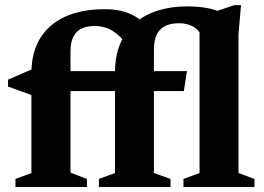

<svg xmlns="http://www.w3.org/2000/svg" viewBox="-20 -744 1052 764"><path d="M592.5 -55.5 658.5 -32V0H373.5V-32L437.5 -55.5V-454Q437.5 -521.5 458.8 -571.2Q480 -621 518.8 -653.8Q557.5 -686.5 609.8 -702.5Q662 -718.5 724.5 -718.5Q766.5 -718.5 800 -712.8Q833.5 -707 860.5 -694L827 -695L912.5 -723.5H939L929 -608V-55.5L992.5 -32V0H710V-32L774 -55.5V-615Q763 -631.5 741.8 -641.5Q720.5 -651.5 692 -651.5Q660.5 -651.5 638.2 -641Q616 -630.5 604.2 -607.2Q592.5 -584 592.5 -546ZM326 0H41.5V-32L105 -55.5V-452Q105 -516 125.5 -563.8Q146 -611.5 184.5 -643.5Q223 -675.5 276.5 -691.5Q330 -707.5 396 -707.5Q432.5 -707.5 462.2 -700.5Q492 -693.5 516.8 -679.2Q541.5 -665 562 -642L482 -569.5Q457.5 -603 427.2 -621.8Q397 -640.5 355.5 -640.5Q324.5 -640.5 303 -629.5Q281.5 -618.5 271 -596.2Q260.5 -574 260.5 -540V-57L326 -32ZM724 -461 711.5 -381.5H147.5L105 -366L12 -399.5V-427L113 -471L186.5 -461Z"/></svg>

Font: Newsreader
Style: Bold
Weight: 700
Designer: Hugues Gentile
Foundry: Production Type
Version: Version 1.003